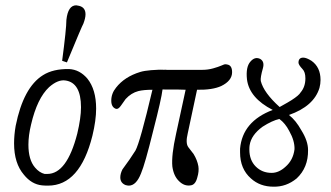

<svg xmlns="http://www.w3.org/2000/svg" viewBox="-20 -696 1247 723"><path d="M328 -185Q281 3 161 3Q147 3 138 2Q99 -2 70 -38Q33 -81 33 -156Q33 -188 39 -222Q68 -367 142 -413Q180 -437 240 -436Q280 -434 309 -400Q342 -359 342 -287Q342 -243 328 -185ZM271 -193Q285 -252 285 -292Q285 -385 226 -393Q198 -397 165 -368Q120 -326 97 -227Q87 -186 87 -151Q87 -94 112 -65Q128 -46 148 -41H158Q232 -41 271 -193ZM278 -674Q302 -668 302 -642Q302 -628 294 -607Q289 -599 232 -461L214 -467Q230 -588 230 -621Q236 -676 267 -676Q270 -676 278 -674Z M854 -424Q854 -392 813 -372Q780 -357 722 -358L687 -194Q678 -157 689 -142L709 -116Q723 -93 727 -70Q730 -51 723 -28Q716 0 698 2Q674 6 654 -14Q634 -33 629 -69Q625 -111 643 -192L679 -358Q667 -359 592 -359Q588 -324 557 -204Q526 -78 511 -43Q493 3 465 3Q461 3 453 1Q433 -7 433 -28Q433 -42 441 -58Q470 -97 490 -129Q507 -159 554 -358Q521 -358 501 -353Q474 -346 453 -323Q447 -315 436 -299Q426 -284 417 -286Q399 -292 399 -317Q399 -344 417 -366Q449 -407 508 -425Q537 -434 613 -434Q554 -433 612 -433Q639 -433 742 -433Q763 -433 782.5 -438.5Q802 -444 813.5 -449Q825 -454 827 -454Q833 -454 836 -453Q854 -450 854 -424Z M1183 -365Q1162 -296 1068 -263Q1094 -243 1115 -205Q1140 -165 1140 -131Q1141 -65 1097 -24Q1058 8 1010 7Q959 7 925 -24Q884 -60 884 -122V-136Q893 -239 1007 -282Q919 -327 910 -397Q905 -444 923 -464Q940 -484 960 -474Q977 -464 970 -439Q960 -404 962 -391Q973 -347 1033 -293Q1069 -313 1078 -319Q1106 -337 1112 -348Q1130 -369 1130 -401Q1130 -425 1119 -436Q1104 -452 1104 -460Q1104 -479 1122 -479Q1134 -479 1153 -467Q1187 -443 1187 -395Q1187 -380 1183 -365ZM1089 -134Q1090 -166 1069 -203Q1054 -232 1032 -248Q1005 -242 969 -219Q926 -188 920 -149Q919 -143 919 -133Q919 -93 943 -69Q967 -45 1003 -45Q1030 -45 1055 -68Q1084 -93 1089 -134Z"/></svg>

Font: GFS Baskerville
Style: Regular
Weight: 400
Designer: George Matthiopoulos
Foundry: George Matthiopoulos
Version: Version 1.0